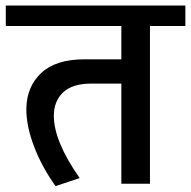

<svg xmlns="http://www.w3.org/2000/svg" viewBox="-35 -646 671 675"><path d="M160.2 8.3Q111.3 -60.5 84.2 -132.3Q57.1 -204.1 57.6 -263.2Q58.6 -341.3 109.9 -389.4Q161.1 -437.5 262.2 -437.5H391.6V-554.7H-14.6V-626.5H616.7V-554.7H492.2V0H391.6V-352.1H285.2Q219.7 -352.1 187 -321.3Q154.3 -290.5 154.3 -238.8Q154.3 -149.4 245.1 -20Z"/></svg>

Font: Khula Semibold
Style: Regular
Weight: 600
Designer: Erin McLaughlin, Steve Matteson
Version: Version 1.000;PS 1.0;hotconv 1.0.72;makeotf.lib2.5.5900